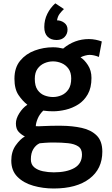

<svg xmlns="http://www.w3.org/2000/svg" viewBox="-20 -840 654 1123"><path d="M294 262.5Q231 262.5 174.2 246.2Q117.5 230 81.8 194Q46 158 46 99.5Q46 46.5 72.2 9.8Q98.5 -27 125.5 -42Q105.5 -51.5 89.2 -68.8Q73 -86 73 -118Q73 -146 92.8 -177.5Q112.5 -209 140 -227.5Q112.5 -248.5 88.5 -283.8Q64.5 -319 64.5 -379.5Q64.5 -444.5 98 -485Q131.5 -525.5 183.2 -544.5Q235 -563.5 290 -563.5Q306 -563.5 320.8 -561.5Q335.5 -559.5 349.5 -556Q416 -611.5 499.5 -611.5Q520 -611.5 539.8 -607.5Q559.5 -603.5 575.5 -597.5L558.5 -507Q528 -519 504 -519Q493 -519 478 -515Q463 -511 451 -504.5Q473.5 -491 494.2 -459.2Q515 -427.5 515 -384Q515 -326.5 493.5 -288.8Q472 -251 437.8 -229.2Q403.5 -207.5 364.2 -198.2Q325 -189 290 -189Q278 -189 262.2 -190Q246.5 -191 233 -193Q210.5 -171 200 -145Q189.5 -119 189.5 -102Q200 -100.5 239.8 -102.8Q279.5 -105 338.5 -104.5Q403.5 -104 458 -92Q512.5 -80 545.5 -47.5Q578.5 -15 578.5 47Q578.5 148 503.2 205.2Q428 262.5 294 262.5ZM290 -272.5Q315.5 -272.5 340 -283Q364.5 -293.5 380.5 -317.2Q396.5 -341 396.5 -381Q396.5 -416 380.8 -438Q365 -460 340.5 -470.5Q316 -481 290 -481Q264.5 -481 240 -470.5Q215.5 -460 199.5 -437.8Q183.5 -415.5 183.5 -379Q183.5 -336.5 200 -313.5Q216.5 -290.5 241 -281.5Q265.5 -272.5 290 -272.5ZM294.5 168Q369.5 168 414.5 142.8Q459.5 117.5 459.5 63.5Q459.5 31 437.5 16.2Q415.5 1.5 378 -2.5Q340.5 -6.5 294 -6.5Q266 -6.5 244.2 -4.8Q222.5 -3 212 -2Q189.5 8 175 31.8Q160.5 55.5 160.5 92Q160.5 122 180.2 138.5Q200 155 230.8 161.5Q261.5 168 294.5 168ZM303.5 -820.5 354 -787Q341 -775 329.2 -759.8Q317.5 -744.5 313.5 -721Q336.5 -721 355.8 -706.8Q375 -692.5 375 -667Q375 -641.5 358 -623.8Q341 -606 311 -606Q278 -606 258.5 -625.2Q239 -644.5 239 -681.5Q239 -723.5 256.8 -759.2Q274.5 -795 303.5 -820.5Z"/></svg>

Font: Junction SemiBold
Style: Regular
Weight: 600
Designer: Caroline Hadilaksono
Foundry: Caroline Hadilaksono, Tyler Finck, The League of Moveable Type
Version: Version 2.000; ttfautohint (v1.8.3)